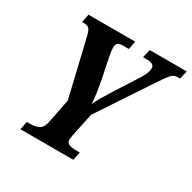

<svg xmlns="http://www.w3.org/2000/svg" viewBox="-158 -871 1028 1029"><g transform="rotate(30 356.0 -357.0)"><path d="M95 0 105 -51H129Q157 -51 179 -62Q201 -73 209 -113L238 -260L155 -610Q148 -639 139 -651Q130 -663 105 -663H94L104 -714H393L383 -663H344Q306 -663 306 -630Q306 -613 311 -585.5Q316 -558 322 -529L339 -447Q345 -414 351 -377Q357 -340 358 -307Q366 -327 383.5 -357Q401 -387 424 -423L514 -564Q527 -584 534 -601.5Q541 -619 541 -635Q541 -650 528.5 -656.5Q516 -663 487 -663H471L483 -714H712L700 -663H684Q662 -663 647 -646.5Q632 -630 601 -583L384 -256L354 -114Q350 -91 350 -85Q350 -63 367.5 -57Q385 -51 412 -51H433L422 0Z"/></g></svg>

Font: Noto Serif Condensed
Style: Bold Italic
Weight: 700
Width: 3
Italic angle: -12°
Designer: Monotype Design Team
Foundry: Monotype Imaging Inc.
Version: Version 2.014